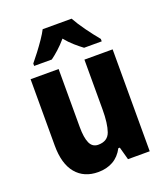

<svg xmlns="http://www.w3.org/2000/svg" viewBox="-141 -864 844 972"><g transform="rotate(-20 280.5 -378.0)"><path d="M501 -549V0H384L365 -69H357Q336 -29 301.5 -9.5Q267 10 221 10Q145 10 102 -41.5Q59 -93 59 -192V-549H210V-237Q210 -179 223.5 -149.5Q237 -120 268 -120Q319 -120 334 -162.5Q349 -205 349 -281V-549ZM359 -766Q377 -733 405.5 -693.5Q434 -654 463 -619V-606H368Q349 -620 325.5 -640.5Q302 -661 281 -687Q258 -660 235 -639.5Q212 -619 194 -606H99V-619Q115 -638 135.5 -665Q156 -692 174.5 -719Q193 -746 203 -766Z"/></g></svg>

Font: Noto Sans Gujarati UI Condensed ExtraBold
Style: Regular
Weight: 800
Width: 3
Designer: Jelle Bosma - Monotype Design Team, Universal Thirst
Foundry: Monotype Imaging Inc.
Version: Version 2.106; ttfautohint (v1.8.4.7-5d5b)